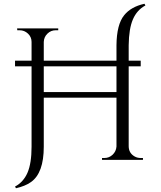

<svg xmlns="http://www.w3.org/2000/svg" viewBox="-20 -851 856 1022"><path d="M729 -10H741V0H523V-10H536Q561 -10 579.5 -27.5Q598 -45 600 -71V-331H213V-70Q213 70 145 118Q114 140 65 151L60 142Q105 118 126.5 68Q148 18 148 -70V-498H60V-528H148V-628Q148 -654 129 -672Q110 -690 84 -690H72L71 -700H290V-690H277Q251 -690 232.5 -672Q214 -654 213 -628V-528H600V-610Q601 -721 641 -770Q677 -815 749 -831L754 -822Q709 -798 687.5 -748Q666 -698 665 -610V-528H729V-498H665V-73Q665 -36 697 -18Q711 -10 729 -10ZM213 -361H600V-498H213Z"/></svg>

Font: Cinzel Decorative
Style: Regular
Weight: 400
Designer: Natanael Gama
Version: Version 1.002;PS 001.002;hotconv 1.0.56;makeotf.lib2.0.21325